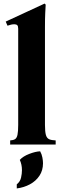

<svg xmlns="http://www.w3.org/2000/svg" viewBox="-20 -810 355 1076"><path d="M232 -110Q232 -73 237 -54.5Q242 -36 255 -30Q268 -24 292 -23V0H37V-23Q54 -24 64 -30Q74 -36 78 -54.5Q82 -73 82 -110V-649Q82 -664 76.5 -669Q71 -674 60 -674Q52 -674 42.5 -672Q33 -670 22 -666L12 -689L230 -790L236 -784Q235 -769 233.5 -737.5Q232 -706 232 -658ZM205 38Q214 54 217.5 72.5Q221 91 221 105Q221 145 201 175Q181 205 147.5 223Q114 241 74 246V223Q93 208 98 185.5Q103 163 103 144Q103 112 91 86Q109 66 144 52.5Q179 39 205 38Z"/></svg>

Font: Bona Nova
Style: Bold
Weight: 700
Designer: Mateusz Machalski
Foundry: Capitalics
Version: Version 4.001; ttfautohint (v1.8.3)